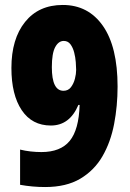

<svg xmlns="http://www.w3.org/2000/svg" viewBox="-20 -744 526 774"><path d="M162 10Q111 10 61 1V-141Q81 -136 103 -133.5Q125 -131 147 -131Q224 -131 261 -176Q298 -221 301 -321H296Q261 -238 185 -238Q109 -238 67.5 -300Q26 -362 26 -470Q26 -587 81 -655.5Q136 -724 233 -724Q336 -724 395 -639.5Q454 -555 454 -395Q454 -317 440 -244Q426 -171 393 -114Q360 -57 303.5 -23.5Q247 10 162 10ZM236 -378Q255 -378 266 -392.5Q277 -407 282 -426.5Q287 -446 287 -462Q287 -474 285.5 -493.5Q284 -513 279 -532.5Q274 -552 264 -565.5Q254 -579 237 -579Q216 -579 202.5 -554Q189 -529 189 -473Q189 -378 236 -378Z"/></svg>

Font: Noto Sans Gurmukhi ExtraCondensed Black
Style: Regular
Weight: 900
Width: 2
Designer: Jelle Bosma - Monotype Design Team
Foundry: Monotype Imaging Inc.
Version: Version 2.004; ttfautohint (v1.8.4.7-5d5b)